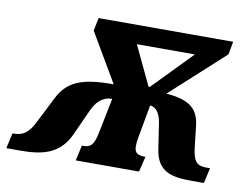

<svg xmlns="http://www.w3.org/2000/svg" viewBox="-127 -625 933 714"><g transform="rotate(10 340.0 -268.0)"><path d="M-63 0H-13C65 0 137 -10 175 -96L219 -193C240 -238 268 -249 293 -249L267 -120C257 -65 242 -58 216 -58H212L199 0H438L452 -58H451C423 -58 410 -65 410 -91C410 -99 411 -110 413 -122L436 -249C452 -249 474 -234 480 -189L494 -96C506 -12 559 0 635 0H683L696 -58H681C647 -58 633 -72 627 -120L617 -207C610 -261 584 -296 488 -303L690 -487L699 -536H191L181 -487L289 -303C166 -304 114 -279 81 -213L34 -120C9 -68 -14 -58 -48 -58H-50ZM418 -317 348 -465H567L423 -317Z"/></g></svg>

Font: Noto Serif Condensed Black
Style: Italic
Weight: 900
Width: 3
Italic angle: -12°
Designer: Monotype Design Team
Foundry: Monotype Imaging Inc.
Version: Version 2.013